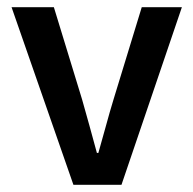

<svg xmlns="http://www.w3.org/2000/svg" viewBox="-20 -511 535 531"><path d="M183 0 12 -491H129L207 -236Q217 -200 227.5 -163Q238 -126 248 -88H252Q263 -126 273 -163Q283 -200 294 -236L372 -491H483L316 0Z"/></svg>

Font: CV Source Sans Light
Style: Bold
Weight: 600
Designer: Paul D. Hunt
Foundry: Adobe Systems Incorporated
Version: Version 3.001